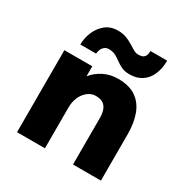

<svg xmlns="http://www.w3.org/2000/svg" viewBox="-151 -769 863 894"><g transform="rotate(30 280.5 -322.5)"><path d="M60 0V-441H210V-387Q233 -416 267.5 -433.5Q302 -451 345 -451Q404 -451 440.5 -426Q477 -401 494 -355.5Q511 -310 511 -250V0H361V-250Q361 -276 354 -294Q347 -312 332.5 -321Q318 -330 294 -330Q271 -330 251.5 -315Q232 -300 221 -275Q210 -250 210 -220V0ZM379 -495Q353 -495 335.5 -503Q318 -511 303.5 -522Q289 -533 274 -541Q259 -549 238 -549Q223 -549 213.5 -540.5Q204 -532 200 -520.5Q196 -509 196 -501H111Q111 -535 124.5 -568Q138 -601 165 -623Q192 -645 232 -645Q257 -645 277 -637.5Q297 -630 312.5 -620Q328 -610 341.5 -602.5Q355 -595 368 -595Q376 -595 385.5 -597Q395 -599 402 -608.5Q409 -618 409 -638H499Q499 -596 485 -563.5Q471 -531 444 -513Q417 -495 379 -495Z"/></g></svg>

Font: Teachers
Style: Regular
Weight: 400
Designer: Alfredo Marco Pradil, Chank Diesel
Version: Version 1.001